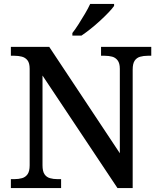

<svg xmlns="http://www.w3.org/2000/svg" viewBox="-20 -951 810 971"><path d="M35 0V-45H51Q74 -45 91.5 -50Q109 -55 119.5 -70Q130 -85 130 -115V-603Q130 -632 119 -646Q108 -660 90.5 -664.5Q73 -669 53 -669H35V-714H229L586 -176V-603Q586 -631 575 -645.5Q564 -660 547 -664.5Q530 -669 509 -669H491V-714H745V-669H727Q706 -669 688.5 -664Q671 -659 661 -644Q651 -629 651 -599V0H574L195 -569V-115Q195 -85 205 -70Q215 -55 232.5 -50Q250 -45 271 -45H289V0ZM346 -784Q361 -803 377.5 -829Q394 -855 410 -882Q426 -909 436 -931H557V-921Q548 -908 529 -888Q510 -868 486 -846Q462 -824 437.5 -804.5Q413 -785 392 -771H346Z"/></svg>

Font: Noto Serif Hebrew Medium
Style: Regular
Weight: 500
Version: Version 2.003